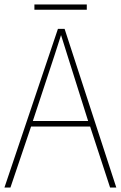

<svg xmlns="http://www.w3.org/2000/svg" viewBox="-20 -845 544 865"><path d="M476 0 386 -275H120L27 0H0L241 -715H271L504 0ZM282 -601Q276 -621 269.5 -641Q263 -661 255 -687Q248 -665 241 -643.5Q234 -622 227 -600L128 -300H377ZM371 -825V-801H135V-825Z"/></svg>

Font: Noto Sans SemiCondensed Thin
Style: Regular
Weight: 100
Width: 4
Designer: Monotype Design Team
Foundry: Monotype Imaging Inc.
Version: Version 2.013; ttfautohint (v1.8.4.7-5d5b)